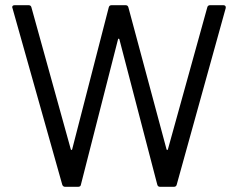

<svg xmlns="http://www.w3.org/2000/svg" viewBox="-20 -720 918 740"><path d="M220 -8 28 -689 27 -692Q27 -700 37 -700H90Q99 -700 101 -692L253 -144Q254 -142 255.5 -142Q257 -142 258 -144L399 -691Q401 -700 410 -700H464Q473 -700 475 -691L622 -144Q623 -142 624.5 -142Q626 -142 627 -144L779 -692Q781 -700 790 -700H841Q846 -700 848.5 -697Q851 -694 850 -689L661 -8Q659 0 650 0H597Q588 0 586 -9L440 -569Q439 -571 437.5 -571Q436 -571 435 -569L292 -9Q291 0 281 0H231Q223 0 220 -8Z"/></svg>

Font: Amber EN
Style: Regular
Weight: 400
Designer: Jeremy Tribby
Foundry: Tribby Type Co.
Version: Version 1.403 November 24, 2021